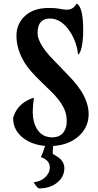

<svg xmlns="http://www.w3.org/2000/svg" viewBox="-20 -801 543 1065"><path d="M405.8 -781.2Q441.4 -761.2 441.4 -634.3Q441.4 -553.2 425.3 -514.6Q419.9 -501.5 413.1 -498Q405.3 -571.8 365.2 -629.9Q318.4 -698.2 256.8 -698.2Q204.1 -698.2 191.9 -649.9Q188.5 -636.2 188.5 -616Q188.5 -595.7 200.7 -569.8Q212.9 -543.9 232.7 -518.3Q252.4 -492.7 278.3 -466.8Q356.4 -386.7 382.1 -358.4Q407.7 -330.1 427.7 -299.8Q471.7 -231.9 471.7 -168.5Q471.7 -96.2 418 -46.9Q363.3 2.9 274.9 8.8Q272.5 25.9 272.5 52.2L292.5 64.5Q336.9 90.3 336.9 131.8Q336.9 179.2 298.3 210.9Q258.8 244.1 195.3 244.1Q185.1 237.8 178.7 228.5L170.4 215.8Q168 211.9 166 210Q224.6 203.6 249 158.2Q256.3 144 256.3 127Q256.3 87.9 206.5 70.3Q217.8 48.8 230 8.3Q156.7 2 107.4 -36.6Q52.7 -79.6 52.7 -146.5Q71.8 -214.4 135.7 -246.1Q152.8 -254.9 168 -258.8Q161.6 -208 161.6 -180.2Q161.6 -152.3 167 -129.9Q172.4 -107.4 182.6 -89.8Q204.1 -52.2 241.7 -42.5V-43Q252 -39.1 268.6 -39.1Q309.6 -39.1 329.8 -64.2Q350.1 -89.4 350.1 -127.2Q350.1 -165 338.1 -192.4Q326.2 -219.7 306.6 -245.4Q287.1 -271 261.7 -295.4L210.9 -344.7Q144 -409.2 119.6 -448.2Q71.3 -525.4 71.3 -601.6Q71.3 -663.6 111.3 -705.6Q159.7 -756.8 250.5 -756.8Q286.1 -756.8 304.2 -753.4Q337.9 -747.1 349.1 -747.1Q377.4 -747.1 393.1 -764.6Q398.9 -771 405.8 -781.2Z"/></svg>

Font: Amarante
Style: Regular
Weight: 400
Designer: Karolina Lach
Foundry: Sorkin Type Co.
Version: Version 1.001